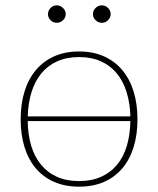

<svg xmlns="http://www.w3.org/2000/svg" viewBox="-20 -694 594 720"><path d="M84 -240Q84.5 -189 97 -147.5Q109.5 -106 133.8 -76.5Q158 -47 193.5 -31Q229 -15 276.5 -15Q323.5 -15 359.2 -31Q395 -47 419.2 -76.5Q443.5 -106 455.8 -147.5Q468 -189 469 -240ZM469 -257.5Q467.5 -307.5 454.8 -348.5Q442 -389.5 418 -418.8Q394 -448 358.5 -464Q323 -480 276.5 -480Q230 -480 194.5 -464Q159 -448 135 -418.8Q111 -389.5 98.2 -348.5Q85.5 -307.5 84 -257.5ZM276.5 -501Q329 -501 369.8 -482.8Q410.5 -464.5 438.5 -431.2Q466.5 -398 481 -351Q495.5 -304 495.5 -246.5Q495.5 -189 481 -142.2Q466.5 -95.5 438.5 -62.5Q410.5 -29.5 369.8 -11.8Q329 6 276.5 6Q224 6 183.2 -11.8Q142.5 -29.5 114.5 -62.5Q86.5 -95.5 72 -142.2Q57.5 -189 57.5 -246.5Q57.5 -304 72 -351Q86.5 -398 114.5 -431.2Q142.5 -464.5 183.2 -482.8Q224 -501 276.5 -501ZM226.5 -641Q226.5 -628 216.2 -618.2Q206 -608.5 193 -608.5Q179.5 -608.5 169.8 -618.2Q160 -628 160 -641Q160 -654.5 169.8 -664.2Q179.5 -674 193 -674Q206 -674 216.2 -664.2Q226.5 -654.5 226.5 -641ZM395 -641Q395 -628 385 -618.2Q375 -608.5 362 -608.5Q348.5 -608.5 338.5 -618.2Q328.5 -628 328.5 -641Q328.5 -654.5 338.5 -664.2Q348.5 -674 362 -674Q375 -674 385 -664.2Q395 -654.5 395 -641Z"/></svg>

Font: Lato ExtraLight
Style: Regular
Weight: 275
Designer: Lukasz Dziedzic with Adam Twardoch and Botio Nikoltchev
Foundry: tyPoland Lukasz Dziedzic
Version: Version 2.015; 2015-08-06; http://www.latofonts.com/